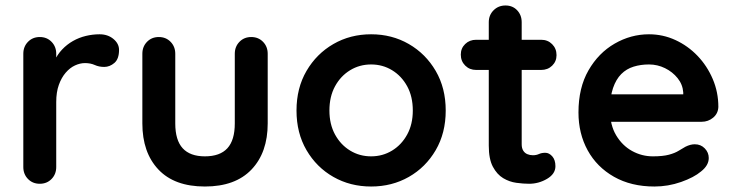

<svg xmlns="http://www.w3.org/2000/svg" viewBox="-20 -670 2679 700"><path d="M125 0Q99 0 82 -17.5Q65 -35 65 -61V-474Q65 -500 82 -517.5Q99 -535 125 -535Q151 -535 168 -517.5Q185 -500 185 -474V-380L178 -447Q189 -471 206.5 -489.5Q224 -508 246 -520.5Q268 -533 293 -539Q318 -545 343 -545Q373 -545 393.5 -528Q414 -511 414 -488Q414 -455 397 -440.5Q380 -426 360 -426Q341 -426 325.5 -433Q310 -440 290 -440Q272 -440 253.5 -431.5Q235 -423 219.5 -405Q204 -387 194.5 -360.5Q185 -334 185 -298V-61Q185 -35 168 -17.5Q151 0 125 0Z M896 -535Q922 -535 939 -517.5Q956 -500 956 -474V-220Q956 -114 897 -52Q838 10 727 10Q616 10 557.5 -52Q499 -114 499 -220V-474Q499 -500 516 -517.5Q533 -535 559 -535Q585 -535 602 -517.5Q619 -500 619 -474V-220Q619 -159 646 -129.5Q673 -100 727 -100Q782 -100 809 -129.5Q836 -159 836 -220V-474Q836 -500 853 -517.5Q870 -535 896 -535Z M1605 -267Q1605 -185 1568.5 -122.5Q1532 -60 1470.5 -25Q1409 10 1333 10Q1257 10 1195.5 -25Q1134 -60 1097.5 -122.5Q1061 -185 1061 -267Q1061 -349 1097.5 -411.5Q1134 -474 1195.5 -509.5Q1257 -545 1333 -545Q1409 -545 1470.5 -509.5Q1532 -474 1568.5 -411.5Q1605 -349 1605 -267ZM1485 -267Q1485 -318 1464.5 -355.5Q1444 -393 1409.5 -414Q1375 -435 1333 -435Q1291 -435 1256.5 -414Q1222 -393 1201.5 -355.5Q1181 -318 1181 -267Q1181 -217 1201.5 -179.5Q1222 -142 1256.5 -121Q1291 -100 1333 -100Q1375 -100 1409.5 -121Q1444 -142 1464.5 -179.5Q1485 -217 1485 -267Z M1716 -525H1953Q1977 -525 1993 -509Q2009 -493 2009 -469Q2009 -446 1993 -430.5Q1977 -415 1953 -415H1716Q1692 -415 1676 -431Q1660 -447 1660 -471Q1660 -494 1676 -509.5Q1692 -525 1716 -525ZM1823 -650Q1849 -650 1865.5 -632.5Q1882 -615 1882 -589V-144Q1882 -130 1887.5 -121Q1893 -112 1902.5 -108Q1912 -104 1923 -104Q1935 -104 1945 -108.5Q1955 -113 1968 -113Q1982 -113 1993.5 -100Q2005 -87 2005 -64Q2005 -36 1974.5 -18Q1944 0 1909 0Q1888 0 1862.5 -3.5Q1837 -7 1814.5 -20.5Q1792 -34 1777 -62Q1762 -90 1762 -139V-589Q1762 -615 1779.5 -632.5Q1797 -650 1823 -650Z M2366 10Q2281 10 2218.5 -25.5Q2156 -61 2122.5 -122Q2089 -183 2089 -260Q2089 -350 2125.5 -413.5Q2162 -477 2221 -511Q2280 -545 2346 -545Q2397 -545 2442.5 -524Q2488 -503 2523 -466.5Q2558 -430 2578.5 -382Q2599 -334 2599 -280Q2598 -256 2580 -241Q2562 -226 2538 -226H2156L2126 -326H2493L2471 -306V-333Q2469 -362 2450.5 -385Q2432 -408 2404.5 -421.5Q2377 -435 2346 -435Q2316 -435 2290 -427Q2264 -419 2245 -400Q2226 -381 2215 -349Q2204 -317 2204 -268Q2204 -214 2226.5 -176.5Q2249 -139 2284.5 -119.5Q2320 -100 2360 -100Q2397 -100 2419 -106Q2441 -112 2454.5 -120.5Q2468 -129 2479 -135Q2497 -144 2513 -144Q2535 -144 2549.5 -129Q2564 -114 2564 -94Q2564 -67 2536 -45Q2510 -23 2463 -6.5Q2416 10 2366 10Z"/></svg>

Font: zvoove
Style: Bold
Weight: 700
Designer: Vernon Adams (Nunito) & Andrew Paglinawan (Quicksand)
Foundry: zvoove
Version: Version 3.006